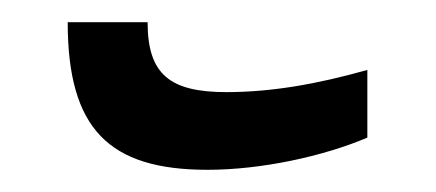

<svg xmlns="http://www.w3.org/2000/svg" viewBox="-20 -355 393 173"><path d="M167 -202C215 -202 271 -214 311 -231V-292C265 -279 224 -272 184 -272C133 -272 113 -288 113 -335H41C41 -239 78 -202 167 -202Z"/></svg>

Font: Noto Sans Armenian Condensed
Style: Regular
Weight: 400
Width: 3
Designer: Monotype Design Team
Foundry: Monotype Imaging Inc.
Version: Version 2.008